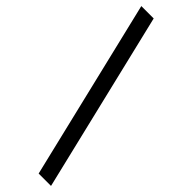

<svg xmlns="http://www.w3.org/2000/svg" viewBox="-301 -796 899 899"><g transform="rotate(45 148.5 -347.0)"><path d="M215.7 100 1.4 -793.4V-794.4H83.1L297.4 99V100Z"/></g></svg>

Font: Foldit Thin
Style: Regular
Weight: 100
Designer: Sophia Tai
Foundry: Sophia Tai
Version: Version 1.003